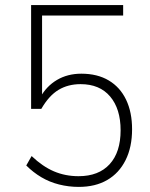

<svg xmlns="http://www.w3.org/2000/svg" viewBox="-20 -725 589 753"><path d="M289 8Q249 8 211.5 -1.5Q174 -11 142 -30Q110 -49 83 -76L104 -113Q147 -72 191.5 -53Q236 -34 288 -34Q367 -34 410 -81Q453 -128 453 -214Q453 -298 412 -346.5Q371 -395 296 -395Q247 -395 209.5 -372.5Q172 -350 142 -298H102V-705H463V-664H145V-343H138Q162 -387 203.5 -411.5Q245 -436 299 -436Q362 -436 406.5 -409.5Q451 -383 474.5 -334Q498 -285 498 -218Q498 -148 472.5 -97Q447 -46 400.5 -19Q354 8 289 8Z"/></svg>

Font: Nunito Sans 10pt SemiCondensed ExtraLight
Style: Regular
Weight: 250
Width: 4
Designer: Vernon Adams
Foundry: Vernon Adams
Version: Version 3.101;gftools[0.9.27]